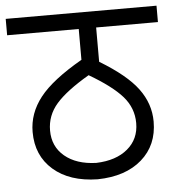

<svg xmlns="http://www.w3.org/2000/svg" viewBox="-68 -655 667 724"><g transform="rotate(-5 265.5 -293.5)"><path d="M-20 -609.9H550.8V-547.9H316.9V-418Q417.5 -357.4 459.7 -300.3Q502 -243.2 502 -175.8Q502 -86.4 440.4 -32.7Q378.9 21 272.9 22.9Q167 21 105.5 -32.7Q43.9 -86.4 43.9 -175.8Q43.9 -246.6 90.8 -306.4Q137.7 -366.2 251 -431.2V-547.9H-20ZM272.9 -39.1Q348.1 -41.5 392.1 -78.4Q436 -115.2 436 -175.8Q436 -232.9 397.5 -276.9Q358.9 -320.8 272.9 -371.1Q187 -320.8 148.4 -276.9Q109.9 -232.9 109.9 -175.8Q109.9 -115.2 153.8 -78.4Q197.8 -41.5 272.9 -39.1Z"/></g></svg>

Font: LT Superior
Style: Regular
Weight: 400
Designer: Daniel Lyons
Foundry: LyonsType
Version: Version 1.000